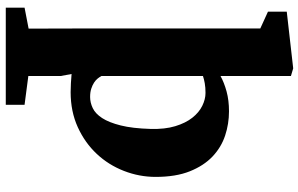

<svg xmlns="http://www.w3.org/2000/svg" viewBox="-214 -622 1085 698"><g transform="rotate(90 329.0 -272.5)"><path d="M83 -675.8 22 -703.6V-772L228 -795.4L255.9 -787.1V-531.2Q279.8 -544.4 312 -553.2Q344.2 -562 384.3 -562Q429.7 -562 472.4 -547.9Q515.1 -533.7 548.6 -502Q582 -470.2 602.3 -419.4Q622.6 -368.7 622.6 -295.4Q622.6 -235.8 600.8 -179.9Q579.1 -124 538.8 -81.1Q498.5 -38.1 441.7 -12.2Q384.8 13.7 314.5 13.7Q297.9 13.7 281.5 12.7Q265.1 11.7 248.5 10.3L255.9 50.3V167.5L360.4 181.2V249.5H7.3V181.2L83.5 166.5Q83.5 117.2 83.3 68.4Q83 19.5 83 -29.3ZM255.9 -98.1Q259.3 -91.8 264.9 -84.7Q270.5 -77.6 279.8 -71.5Q289.1 -65.4 301.8 -61.3Q314.5 -57.1 332 -57.1Q352.5 -57.1 372.6 -66.7Q392.6 -76.2 408.7 -100.8Q424.8 -125.5 435.5 -168.2Q446.3 -210.9 448.2 -276.9Q449.7 -329.1 438.2 -366.7Q426.8 -404.3 407.5 -428.7Q388.2 -453.1 364.3 -464.8Q340.3 -476.6 317.4 -476.6Q297.4 -476.6 282.2 -473.9Q267.1 -471.2 255.9 -467.3Z"/></g></svg>

Font: Merriweather
Style: Heavy
Weight: 900
Version: Version 1.003